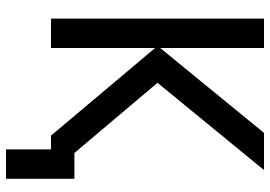

<svg xmlns="http://www.w3.org/2000/svg" viewBox="-150 -600 900 640"><g transform="rotate(90 300.0 -280.0)"><path d="M42 0V-710H140V-364L423 -710H547L256 -355L490 -78H576V150H478V0H432L140 -347V0Z"/></g></svg>

Font: Geist Mono Medium
Style: Regular
Weight: 500
Monospace: yes
Designer: Basement.studio, Andrés Briganti, Mateo Zaragoza
Foundry: Basement.studio, Vercel, Andrés Briganti, Guido Ferreyra, Mateo Zaragoza
Version: Version 1.500; ttfautohint (v1.8.4.7-5d5b)